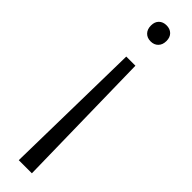

<svg xmlns="http://www.w3.org/2000/svg" viewBox="-254 -496 682 682"><g transform="rotate(45 87.0 -155.0)"><path d="M126 -470.2Q126 -451.2 115.2 -440.2Q104.5 -429.2 86.9 -429.2Q69.3 -429.2 58.6 -440.2Q47.9 -451.2 47.9 -470.2Q47.9 -488.8 58.6 -499.3Q69.3 -509.8 86.9 -509.8Q104.5 -509.8 115.2 -499.3Q126 -488.8 126 -470.2ZM109.9 -330.1 120.1 200.2H54.2L64 -330.1Z"/></g></svg>

Font: LT Hoop Light
Style: Regular
Weight: 300
Designer: Daniel Lyons
Foundry: LyonsType
Version: Version 1.000